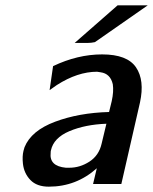

<svg xmlns="http://www.w3.org/2000/svg" viewBox="-20 -690 574 720"><path d="M260 -529 421 -670H534L336 -532Q322 -529 309 -529ZM68 -124Q70 -133 72 -138Q97 -200 186.5 -233.5Q276 -267 389 -270L399 -311Q407 -347 403 -374Q394 -414 357 -419Q347 -421 344 -421Q271 -421 193 -371L166 -352L179 -442Q271 -486 363 -486Q457 -486 490 -437.5Q523 -389 505 -306L435 0H329L343 -59Q266 10 163 10Q118 10 94 -15Q70 -40 66 -76Q63 -104 68 -124ZM171 -126Q170 -123 170 -117Q164 -67 227 -61H240Q280 -61 315.5 -84Q351 -107 361 -151L379 -226Q299 -223 240 -198Q181 -173 171 -126Z"/></svg>

Font: Coval
Style: Medium Italic
Weight: 500
Foundry: Context Ltd
Version: Version 001.000